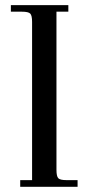

<svg xmlns="http://www.w3.org/2000/svg" viewBox="-20 -722 339 742"><path d="M22 -676.8V-702.1H244.1V-676.8H198.2V-65.9Q198.2 -40.5 205.3 -33.2Q212.4 -25.9 236.8 -25.9H279.8V0H58.1V-25.9H104V-637.2Q104 -662.1 96.9 -669.4Q89.8 -676.8 64.9 -676.8Z"/></svg>

Font: Dihjauti S
Style: Bold
Weight: 700
Designer: T. Christopher White
Version: Version 3.0.0